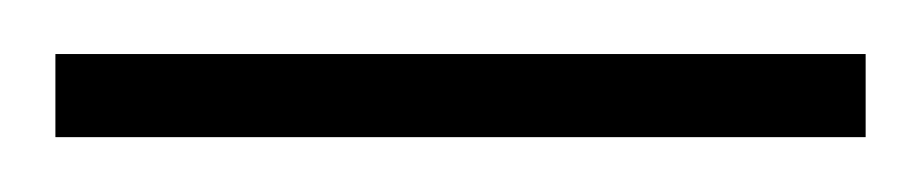

<svg xmlns="http://www.w3.org/2000/svg" viewBox="-30 -50 335 70"><path d="M-9.8 0H285.6V-30.3H-9.8Z"/></svg>

Font: Vazirmatn Thin
Style: Regular
Weight: 100
Designer: Saber Rastikerdar
Foundry: Saber Rastikerdar
Version: Version 33.003